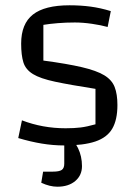

<svg xmlns="http://www.w3.org/2000/svg" viewBox="-20 -535 513 726"><path d="M60 -370Q60 -445 104.5 -480Q149 -515 243 -515Q285 -515 322.5 -510Q360 -505 399 -493L387 -433Q362 -440 327.5 -445Q293 -450 263 -450Q230 -450 199 -447.5Q168 -445 144 -441V-306Q234 -294 289.5 -281Q345 -268 374 -250.5Q403 -233 413.5 -206Q424 -179 424 -138Q424 -82 404.5 -48.5Q385 -15 340.5 0Q296 15 223 15Q181 15 138.5 8Q96 1 49 -13L63 -80Q141 -50 228 -50Q261 -50 285 -53Q309 -56 341 -65V-199Q245 -214 188.5 -226Q132 -238 104.5 -255Q77 -272 68.5 -299Q60 -326 60 -370ZM197 171Q168 171 136 156L143 114H180Q204 114 213.5 107.5Q223 101 223 84V-21H235Q260 -6 275 25Q290 56 290 93Q290 128 264.5 149.5Q239 171 197 171Z"/></svg>

Font: Changa Light
Style: Regular
Weight: 300
Designer: Eduardo Rodriguez Tunni
Foundry: Eduardo Rodriguez Tunni
Version: Version 3.002; ttfautohint (v1.8.2)